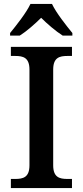

<svg xmlns="http://www.w3.org/2000/svg" viewBox="-20 -951 418 971"><path d="M31 -784V-771H80C115 -793 158 -831 188 -861C218 -831 262 -793 297 -771H346V-784C315 -822 264 -886 243 -931H134C113 -886 62 -822 31 -784ZM35 0H344V-46H321C281 -46 249 -54 249 -115V-599C249 -660 281 -668 321 -668H344V-714H35V-668H57C97 -668 129 -660 129 -599V-115C129 -54 97 -46 57 -46H35Z"/></svg>

Font: Noto Naskh Arabic UI Medium
Style: Regular
Weight: 500
Designer: Monotype Design Team, David Williams, Mohamad Dakak and Nizar Qandah
Foundry: Monotype Imaging Inc.
Version: Version 2.014